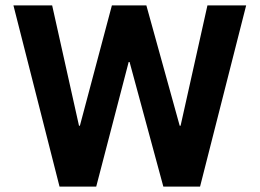

<svg xmlns="http://www.w3.org/2000/svg" viewBox="-20 -695 967 715"><path d="M201.7 0 30 -675H174.2L274.2 -226.7H277.5L396.7 -675H525L649.2 -226.7H652.5L752.5 -675H896.7L725 0H588.3L462.5 -464.2H459.2L338.3 0Z"/></svg>

Font: Funnel Sans
Style: Bold
Weight: 700
Designer: NORD ID, Kristian Moeller
Foundry: Dicotype
Version: Version 1.000